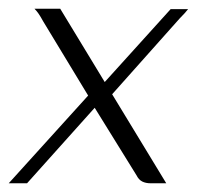

<svg xmlns="http://www.w3.org/2000/svg" viewBox="-38 -420 451 440"><path d="M-18 0 164 -201 61 -371Q55 -382 50.5 -388.5Q46 -395 41 -400H100L202 -232L353 -399H393Q390 -395 385 -389.5Q380 -384 374 -378L219 -204L343 0H307Q296 0 288 -4Q280 -8 275 -18L179 -173L24 0Z"/></svg>

Font: Genos Light
Style: Italic
Weight: 300
Italic angle: -8°
Designer: Robert E. Leuschke
Foundry: Robert E. Leuschke
Version: Version 1.010